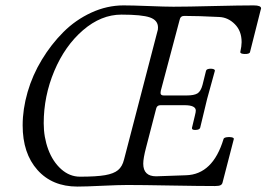

<svg xmlns="http://www.w3.org/2000/svg" viewBox="-20 -686 988 712"><path d="M267.1 5.9Q173.8 5.9 118.9 -55.7Q64 -117.2 64 -221.2Q64 -281.2 82.3 -344.5Q100.6 -407.7 135.3 -464.8Q169.9 -522 215.1 -567.1Q260.3 -612.3 318.6 -639.2Q377 -666 438 -666Q469.2 -666 531 -663.6Q592.8 -661.1 623 -661.1Q672.9 -661.1 772 -663.6Q871.1 -666 920.9 -666Q948.2 -666 948.2 -654.8Q948.2 -653.3 945.8 -646L907.2 -493.2Q905.8 -485.4 887.2 -485.8Q870.6 -486.3 871.1 -493.2Q876 -515.1 876 -529.8Q876 -571.3 850.8 -596.4Q825.7 -621.6 793 -623Q715.3 -627 663.1 -627Q648.9 -627 646 -611.8L576.2 -349.1Q574.2 -339.8 576.9 -335.9Q579.6 -332 587.9 -332H671.9Q699.7 -332 712.2 -339.6Q724.6 -347.2 731 -371.1L744.1 -423.8Q746.6 -431.6 763.2 -431.2Q777.3 -430.2 776.9 -423.8Q771.5 -405.8 748 -318.8Q724.1 -220.7 722.2 -211.9Q719.7 -204.6 705.1 -204.1Q691.4 -203.6 691.9 -210.9Q691.9 -211.4 691.9 -211.9L703.1 -258.8Q706.1 -270.5 706.1 -275.9Q706.1 -295.9 664.1 -295.9H575.2Q562 -295.9 559.1 -283.2L522 -140.1Q511.2 -99.6 511.2 -79.1Q511.2 -32.2 559.1 -32.2L669.9 -36.1Q769.5 -39.1 809.1 -170.9Q810.5 -175.3 820.1 -177Q829.6 -178.7 838.4 -177Q847.2 -175.3 847.2 -170.9L805.2 -8.8Q803.7 -2.4 797.9 0.7Q792 3.9 776.9 3.9Q722.7 3.9 614.3 2Q505.9 0 452.1 0Q420.9 0 359.1 2.9Q297.4 5.9 267.1 5.9ZM276.9 -30.8Q337.4 -30.8 369.6 -36.4Q401.9 -42 417.7 -55.2Q433.6 -68.4 439.9 -94.2L564 -570.8Q565.9 -574.7 565.9 -584Q565.9 -610.8 536.1 -621.3Q506.3 -631.8 430.2 -631.8Q355 -631.8 287.8 -574Q220.7 -516.1 181.4 -422.9Q142.1 -329.6 142.1 -229Q142.1 -177.2 158.9 -131.8Q175.8 -86.4 207 -58.6Q238.3 -30.8 276.9 -30.8Z"/></svg>

Font: Junicode SmCond
Style: Italic
Weight: 400
Width: 4
Italic angle: -11°
Designer: Peter S. Baker
Version: Version 2.206